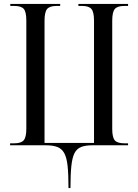

<svg xmlns="http://www.w3.org/2000/svg" viewBox="-20 -734 699 970"><path d="M326 216Q326 147 321.5 104.5Q317 62 304.5 39.5Q292 17 269.5 8.5Q247 0 211 0H31V-10H52Q87 -10 100 -25.5Q113 -41 113 -84V-630Q113 -674 100 -689Q87 -704 52 -704H32V-714H284V-704H266Q231 -704 218 -688.5Q205 -673 205 -629V-12H455V-629Q455 -673 442 -688.5Q429 -704 395 -704H376V-714H627V-704H608Q573 -704 560 -688.5Q547 -673 547 -629V-83Q547 -40 560 -25Q573 -10 608 -10H627V0H447Q412 0 390 8.5Q368 17 356.5 39.5Q345 62 340.5 104.5Q336 147 336 216Z"/></svg>

Font: Noto Serif Display Condensed
Style: Regular
Weight: 400
Width: 3
Designer: Monotype Design Team
Foundry: Monotype Imaging Inc.
Version: Version 2.009